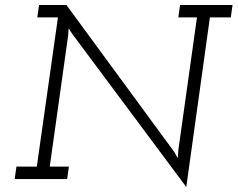

<svg xmlns="http://www.w3.org/2000/svg" viewBox="-20 -720 955 772"><path d="M729 32 824 -650H908L915 -700H704L697 -650H772L697 -116L695 -84L680 -110L247 -700H137L130 -650H213L128 -50H46L39 0H250L257 -50H180L254 -577L256 -606L271 -583Z"/></svg>

Font: Josefin Slab Medium
Style: Italic
Weight: 500
Italic angle: -12°
Version: Version 2.000